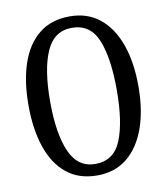

<svg xmlns="http://www.w3.org/2000/svg" viewBox="-82 -794 762 874"><g transform="rotate(-10 298.5 -357.5)"><path d="M298 10Q213 10 156.5 -36Q100 -82 72 -165Q44 -248 44 -359Q44 -470 72 -552Q100 -634 156.5 -679.5Q213 -725 299 -725Q380 -725 436.5 -679.5Q493 -634 522.5 -551.5Q552 -469 552 -358Q552 -247 522.5 -164.5Q493 -82 436.5 -36Q380 10 298 10ZM298 -43Q384 -43 418 -126.5Q452 -210 452 -358Q452 -507 418 -589.5Q384 -672 299 -672Q217 -672 180.5 -589.5Q144 -507 144 -358Q144 -210 180.5 -126.5Q217 -43 298 -43Z"/></g></svg>

Font: Noto Serif Bengali ExtraCondensed
Style: Regular
Weight: 400
Width: 2
Designer: Juan Bruce, Universal Thirst, Indian Type Foundry and the Monotype Design Team.
Foundry: Monotype Imaging Inc.
Version: Version 2.003; ttfautohint (v1.8.4.7-5d5b)